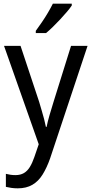

<svg xmlns="http://www.w3.org/2000/svg" viewBox="-20 -786 499 1046"><path d="M2 -536H92L193 -232Q200 -208 207 -184.5Q214 -161 220 -138.5Q226 -116 230 -95H234Q239 -121 249.5 -157.5Q260 -194 272 -232L367 -536H457L253 77Q235 128 212 165Q189 202 156 221Q123 240 77 240Q57 240 41 237.5Q25 235 12 232V161Q23 164 36.5 166Q50 168 64 168Q91 168 110 157Q129 146 142.5 124Q156 102 167 70L191 0ZM371 -756Q362 -742 345 -722Q328 -702 308 -680.5Q288 -659 268 -639.5Q248 -620 231 -606H175V-618Q191 -640 208.5 -665.5Q226 -691 241.5 -717.5Q257 -744 268 -766H371Z"/></svg>

Font: Noto Sans Devanagari SemiCondensed
Style: Regular
Weight: 400
Width: 4
Designer: Jelle Bosma - Monotype Design Team
Foundry: Monotype Imaging Inc.
Version: Version 2.006